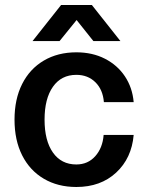

<svg xmlns="http://www.w3.org/2000/svg" viewBox="-20 -732 588 767"><path d="M514 -324H395Q391 -374 361 -403.5Q331 -433 285 -433Q225 -433 191.5 -385.5Q158 -338 158 -254Q158 -170 191.5 -122.5Q225 -75 285 -75Q331 -75 360.5 -108Q390 -141 394 -193H514Q506 -100 444 -42.5Q382 15 285 15Q211 15 155 -18Q99 -51 68.5 -111.5Q38 -172 38 -254Q38 -336 68.5 -396.5Q99 -457 155 -490Q211 -523 285 -523Q349 -523 399 -497.5Q449 -472 479 -427Q509 -382 514 -324ZM286 -652 218 -568H110L224 -712H347L461 -568H353Z"/></svg>

Font: CST
Style: Medium
Weight: 500
Version: Version 1.00